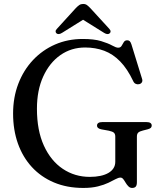

<svg xmlns="http://www.w3.org/2000/svg" viewBox="-20 -908 797 946"><path d="M654.5 -10.5Q654.5 5 648.8 11.5Q643 18 631 18Q620.5 18 612.8 10.2Q605 2.5 599.2 -7.5Q593.5 -17.5 587.5 -25.2Q581.5 -33 573.5 -33Q563.5 -33 549.2 -25.2Q535 -17.5 514.2 -7.5Q493.5 2.5 463 10.2Q432.5 18 390.5 18Q310 18 246 -9Q182 -36 137 -85Q92 -134 68.2 -201Q44.5 -268 44.5 -348.5Q44.5 -428 70.2 -495.2Q96 -562.5 142.5 -612Q189 -661.5 251.5 -688.8Q314 -716 388 -716Q443.5 -716 478 -705.5Q512.5 -695 532.2 -684Q552 -673 562 -673Q574 -673 579.2 -682.2Q584.5 -691.5 590 -700.5Q595.5 -709.5 607 -709.5Q614.5 -709.5 619.2 -705Q624 -700.5 627.5 -689.5L680 -519.5Q683.5 -509.5 678.8 -502Q674 -494.5 664 -493Q655 -491.5 647.5 -495.5Q640 -499.5 636 -509Q607.5 -569 572.2 -605.2Q537 -641.5 493.8 -657.8Q450.5 -674 399.5 -674Q331 -674 277.5 -636.5Q224 -599 193 -531.2Q162 -463.5 162 -372Q162 -265.5 196.2 -190.5Q230.5 -115.5 289.5 -76Q348.5 -36.5 422.5 -36.5Q451.5 -36.5 474.8 -41.5Q498 -46.5 514.2 -56Q530.5 -65.5 539.2 -79.2Q548 -93 548 -111V-235Q548 -247.5 541.5 -253.8Q535 -260 516.5 -264L480.5 -270.5Q469.5 -272.5 463.8 -277.2Q458 -282 458 -289.5Q458 -297.5 464.5 -302Q471 -306.5 483.5 -306.5H702Q715 -306.5 721.2 -302Q727.5 -297.5 727.5 -289.5Q727.5 -282.5 723.2 -278.2Q719 -274 708 -271L684.5 -265Q668 -261 661.2 -254.8Q654.5 -248.5 654.5 -235ZM409 -823H369.5L493 -746Q510 -735.5 520 -743.5Q524.5 -746.5 524.8 -752.8Q525 -759 518.5 -766L425.5 -867.5Q416 -877.5 408.5 -883Q401 -888.5 389.5 -888.5Q378.5 -888.5 370.5 -883Q362.5 -877.5 353 -867.5L260.5 -766Q253.5 -759 254 -752.8Q254.5 -746.5 258.5 -743.5Q268.5 -735.5 285.5 -746Z"/></svg>

Font: Fraunces Wonky
Style: Regular
Weight: 400
Version: Version 1.000;[b76b70a41]